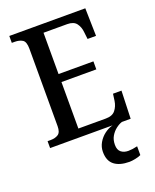

<svg xmlns="http://www.w3.org/2000/svg" viewBox="-171 -811 929 1149"><g transform="rotate(-20 293.5 -237.0)"><path d="M32 0V-44H52Q81 -44 100 -56.5Q119 -69 119 -108V-601Q119 -646 99.5 -658Q80 -670 51 -670H32V-714H516L520 -537H466L461 -581Q458 -615 440.5 -638.5Q423 -662 382 -662H231V-399H453V-348H231V-52H406Q448 -52 467 -76Q486 -100 491 -133L497 -177H551L545 0ZM451 240Q389 240 355 213.5Q321 187 321 130Q321 99 336.5 72Q352 45 377 26Q402 7 430 0H489Q470 6 450 21.5Q430 37 416.5 60Q403 83 403 115Q403 147 421 161.5Q439 176 467 176Q479 176 494 174Q509 172 525 168V224Q511 231 488.5 235.5Q466 240 451 240Z"/></g></svg>

Font: Noto Serif Sinhala SemiCondensed Medium
Style: Regular
Weight: 500
Width: 4
Designer: Jelle Bosma - Monotype Design Team
Foundry: Monotype Imaging Inc.
Version: Version 2.007; ttfautohint (v1.8.4.7-5d5b)